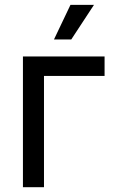

<svg xmlns="http://www.w3.org/2000/svg" viewBox="-20 -777 475 797"><path d="M414.1 -542.5V-461.9H162.6V0H75.2V-542.5ZM204.1 -613.3 272.5 -756.8H370.1L275.9 -613.3Z"/></svg>

Font: Inter 16pt
Style: Regular
Weight: 400
Version: Version 4.001;git-66647c0bb